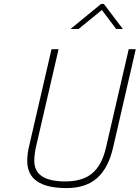

<svg xmlns="http://www.w3.org/2000/svg" viewBox="-20 -951 713 980"><path d="M155 -130Q155 -25 313 -25Q403 -25 452 -67.5Q501 -110 521 -198L637 -700H673L557 -197Q533 -93 475.5 -42Q418 9 320 9Q119 9 119 -129Q119 -167 129 -207L243 -700H279L165 -207Q155 -165 155 -130ZM340 -803 496 -931H510L607 -803H573L500 -900L381 -803Z"/></svg>

Font: TitilliumWebThinItalic
Style: Thin Italic
Weight: 200
Italic angle: -13°
Version: Version 1.001;PS 57.000;hotconv 1.0.70;makeotf.lib2.5.55311